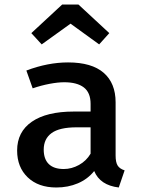

<svg xmlns="http://www.w3.org/2000/svg" viewBox="-20 -819 640 852"><path d="M533 -63 507 13Q424 3 398 -60Q369 -24 325.5 -5.5Q282 13 230 13Q150 13 103 -32Q56 -77 56 -151Q56 -234 121.5 -279Q187 -324 307 -324H382V-358Q382 -408 352 -431Q322 -454 265 -454Q237 -454 200 -447Q163 -440 125 -427L97 -506Q192 -542 282 -542Q387 -542 440 -496Q493 -450 493 -365V-129Q493 -99 502 -84.5Q511 -70 533 -63ZM382 -137V-254H320Q244 -254 209 -228.5Q174 -203 174 -155Q174 -113 196.5 -91Q219 -69 263 -69Q298 -69 330.5 -87Q363 -105 382 -137ZM119 -672 256 -799H328L465 -672L420 -622L293 -714L165 -622Z"/></svg>

Font: Fira Mono Medium
Style: Regular
Weight: 500
Designer: Carrois Corporate & Edenspiekermann AG
Foundry: Carrois Corporate GbR & Edenspiekermann AG
Version: Version 3.206